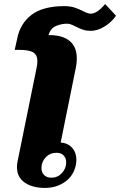

<svg xmlns="http://www.w3.org/2000/svg" viewBox="-20 -910 588 940"><path d="M63 -92Q63 -105 66 -120L159 -577Q163 -594 163 -611Q163 -641 142.5 -653.5Q122 -666 71 -666H52L64 -720Q78 -794 134 -837Q190 -880 295 -880Q323 -880 343.5 -873.5Q364 -867 388 -855Q397 -850 407 -846.5Q417 -843 424 -843Q438 -843 454.5 -853Q471 -863 495 -890L548 -833Q526 -801 491.5 -780Q457 -759 425 -759Q403 -759 386.5 -764.5Q370 -770 351 -780Q349 -781 335 -787.5Q321 -794 308 -794Q281 -794 254.5 -783Q228 -772 217 -738H224Q286 -738 321 -709.5Q356 -681 356 -623Q356 -598 351 -577L277 -212Q312 -210 333 -186.5Q354 -163 354 -127Q354 -115 351 -101Q340 -49 298 -19.5Q256 10 201 10Q138 10 100.5 -16.5Q63 -43 63 -92ZM304 -115Q304 -136 291.5 -149Q279 -162 257 -162Q225 -162 204 -140Q183 -118 183 -87Q183 -66 196 -53Q209 -40 232 -40Q262 -40 283 -62.5Q304 -85 304 -115Z"/></svg>

Font: Taviraj Black
Style: Italic
Weight: 900
Italic angle: -12°
Designer: Katatrad Team
Foundry: CadsonDemak
Version: Version 1.001